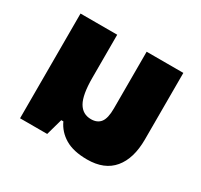

<svg xmlns="http://www.w3.org/2000/svg" viewBox="-122 -704 909 870"><g transform="rotate(30 332.0 -269.0)"><path d="M245 -86H234L210 0H68V-548H260V-323Q260 -234 282 -195.5Q304 -157 348 -157Q381 -157 397.5 -178.5Q414 -200 414 -251V-548H606V-200Q606 -100 560 -45Q514 10 424 10Q352 10 308.5 -16Q265 -42 245 -86Z"/></g></svg>

Font: Noto Sans Thai Black
Style: Regular
Weight: 900
Designer: Monotype Design Team
Foundry: Monotype Imaging Inc.
Version: Version 1.000